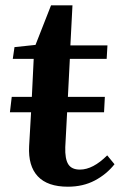

<svg xmlns="http://www.w3.org/2000/svg" viewBox="-20 -684 467 718"><path d="M233.9 14.2Q157.7 14.2 121.3 -24.7Q85 -63.5 88.9 -137.2L96.2 -264.2H17.1L23.9 -321.8H99.1L106 -463.9H27.8L34.2 -507.8L112.8 -516.1L170.9 -664.1H251L243.2 -514.2H381.8L378.9 -463.9H241.2L233.9 -321.8H372.1L369.1 -264.2H231L224.1 -133.8Q222.7 -90.3 235.1 -70.1Q247.6 -49.8 278.8 -49.8Q327.6 -49.8 380.9 -103L408.2 -69.8Q378.4 -32.2 334.5 -9Q290.5 14.2 233.9 14.2Z"/></svg>

Font: Literata SemiBold
Style: Italic
Weight: 650
Italic angle: -2.39999°
Designer: Latin by Veronika Burian and Jose Scaglione. Greek by Irene Vlachou. Cyrillic by Vera Evstafieva
Foundry: TypeTogether
Version: Version 3.021